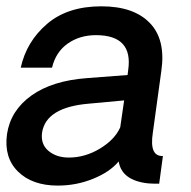

<svg xmlns="http://www.w3.org/2000/svg" viewBox="-23 -576 598 602"><path d="M158.2 5.9Q78.1 5.9 33.4 -38.1Q-11.2 -82 -1 -155.8Q10.3 -230 75.7 -276.6Q141.1 -323.2 250 -331.1L377 -340.8L378.9 -356Q395 -465.8 277.8 -465.8Q227.1 -465.8 189.5 -439.5Q151.9 -413.1 140.1 -363.8H42Q60.1 -445.8 124.5 -501Q189 -556.2 294.9 -556.2Q396 -556.2 446.5 -504.2Q497.1 -452.1 482.9 -354L456.1 -159.2Q444.8 -85 487.8 -86.9L476.1 0Q454.1 0 441.9 -1Q358.9 -9.8 349.1 -69.8Q321.3 -36.6 268.8 -15.4Q216.3 5.9 158.2 5.9ZM192.9 -82Q243.7 -82 290.3 -110.1Q336.9 -138.2 354 -176.8L366.2 -261.2L255.9 -251Q121.1 -239.7 108.9 -160.2Q104 -124 128.9 -103Q153.8 -82 192.9 -82Z"/></svg>

Font: Oakes Grotesk
Style: Medium Italic
Weight: 500
Designer: Samuel Oakes
Foundry: Samuel Oakes
Version: Version 1.0 | wf-rip DC20170320